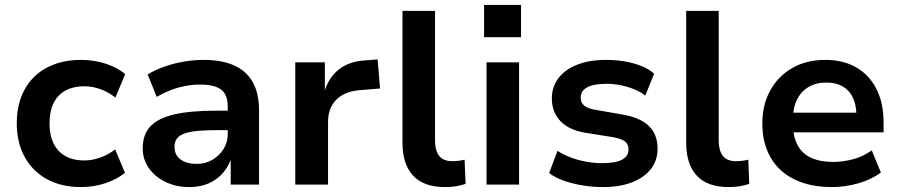

<svg xmlns="http://www.w3.org/2000/svg" viewBox="-20 -749 3650 779"><path d="M308 10Q229 10 170.5 -22Q112 -54 80 -112.5Q48 -171 48 -249Q48 -328 80 -386Q112 -444 171 -475Q230 -506 309 -506Q361 -506 409 -490.5Q457 -475 488 -448L448 -353Q421 -375 388 -387Q355 -399 323 -399Q255 -399 218 -360.5Q181 -322 181 -249Q181 -176 218 -137Q255 -98 322 -98Q354 -98 387.5 -110Q421 -122 447 -143L487 -48Q456 -22 408.5 -6Q361 10 308 10Z M748 10Q694 10 651 -11Q608 -32 583.5 -67.5Q559 -103 559 -147Q559 -202 589.5 -235.5Q620 -269 686 -284.5Q752 -300 857 -300H921V-221H862Q816 -221 783 -218Q750 -215 729 -207.5Q708 -200 698 -187Q688 -174 688 -154Q688 -120 712.5 -102Q737 -84 779 -84Q813 -84 841.5 -100.5Q870 -117 887 -144.5Q904 -172 904 -205V-316Q904 -366 876.5 -386Q849 -406 791 -406Q750 -406 706.5 -394.5Q663 -383 616 -356L579 -447Q611 -466 648 -479Q685 -492 726 -499Q767 -506 807 -506Q878 -506 928 -484.5Q978 -463 1004.5 -417.5Q1031 -372 1031 -300V0H916V-103H917Q905 -70 882 -44.5Q859 -19 825.5 -4.5Q792 10 748 10Z M1178 0V-496H1298V-375H1296Q1312 -433 1354 -466.5Q1396 -500 1461 -504L1512 -508L1522 -390L1437 -383Q1375 -377 1343 -343Q1311 -309 1311 -255V0Z M1785 10Q1699 10 1656 -36.5Q1613 -83 1613 -170V-705H1745V-179Q1745 -152 1752.5 -133Q1760 -114 1775.5 -104.5Q1791 -95 1814 -95Q1827 -95 1839.5 -96.5Q1852 -98 1865 -101L1869 -3Q1848 4 1828.5 7Q1809 10 1785 10Z M1944 -598V-729H2094V-598ZM1954 0V-496H2086V0Z M2426 10Q2383 10 2342 3Q2301 -4 2267 -16Q2233 -28 2208 -47L2242 -137Q2268 -120 2298.5 -109Q2329 -98 2361 -92.5Q2393 -87 2423 -87Q2477 -87 2503.5 -101Q2530 -115 2530 -142Q2530 -165 2514.5 -176Q2499 -187 2464 -193L2357 -210Q2288 -221 2253.5 -258Q2219 -295 2219 -349Q2219 -396 2245 -431Q2271 -466 2320.5 -486Q2370 -506 2440 -506Q2477 -506 2513.5 -500Q2550 -494 2581.5 -481.5Q2613 -469 2634 -450L2598 -361Q2578 -377 2551.5 -387.5Q2525 -398 2496.5 -403.5Q2468 -409 2441 -409Q2388 -409 2362 -394.5Q2336 -380 2336 -353Q2336 -332 2351 -320Q2366 -308 2398 -303L2502 -285Q2576 -273 2612 -238.5Q2648 -204 2648 -146Q2648 -98 2620.5 -63Q2593 -28 2543.5 -9Q2494 10 2426 10Z M2936 10Q2850 10 2807 -36.5Q2764 -83 2764 -170V-705H2896V-179Q2896 -152 2903.5 -133Q2911 -114 2926.5 -104.5Q2942 -95 2965 -95Q2978 -95 2990.5 -96.5Q3003 -98 3016 -101L3020 -3Q2999 4 2979.5 7Q2960 10 2936 10Z M3356 10Q3266 10 3202.5 -21.5Q3139 -53 3106 -111Q3073 -169 3073 -248Q3073 -323 3104.5 -381Q3136 -439 3193.5 -472.5Q3251 -506 3329 -506Q3401 -506 3454 -475.5Q3507 -445 3536 -388Q3565 -331 3565 -252V-212H3177V-292H3471L3455 -275Q3455 -344 3423 -379Q3391 -414 3332 -414Q3291 -414 3260.5 -396Q3230 -378 3213.5 -344.5Q3197 -311 3197 -263V-251Q3197 -196 3215.5 -161Q3234 -126 3270.5 -109Q3307 -92 3360 -92Q3400 -92 3441.5 -103Q3483 -114 3517 -139L3554 -49Q3515 -20 3461.5 -5Q3408 10 3356 10Z"/></svg>

Font: Nunito Sans 9pt
Style: Bold
Weight: 700
Version: Version 3.101;gftools[0.9.27]